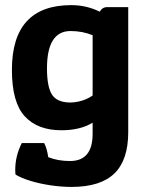

<svg xmlns="http://www.w3.org/2000/svg" viewBox="-20 -528 575 756"><path d="M255.9 106Q344.7 106 344.7 -1V-44.9Q295.9 -15.1 221.7 -15.1Q127.9 -15.1 77.4 -70.1Q26.9 -125 26.9 -252.9Q26.9 -507.8 260.7 -507.8Q320.3 -507.8 373 -481.9Q382.3 -500 402.8 -500H484.9V-7.8Q484.9 102.1 430.4 155Q376 208 261.7 208Q221.7 208 179 201.7Q136.2 195.3 99.6 184.1Q63 172.9 41 159.2Q40.5 154.3 40.3 149.9Q40 145.5 40 141.1Q40 85.9 65.9 35.2H153.8Q165 56.2 169.9 90.8Q207.5 106 255.9 106ZM165 -258.8Q165 -184.6 185.5 -154.3Q199.7 -133.8 227.5 -127.4Q255.4 -121.1 287.4 -127.7Q319.3 -134.3 344.7 -151.9V-389.2Q305.2 -405.8 257.8 -405.8Q165 -405.8 165 -258.8Z"/></svg>

Font: Odor Mean Chey
Style: Regular
Weight: 400
Designer: Danh Hong
Version: Version 8.002; ttfautohint (v1.8.3)